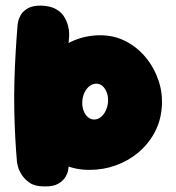

<svg xmlns="http://www.w3.org/2000/svg" viewBox="-20 -671 629 686"><path d="M299 -64Q250 -64 208.5 -82.5Q167 -101 137 -134Q107 -167 92 -210.5Q77 -254 81 -304Q85 -354 107 -397.5Q129 -441 164.5 -474.5Q200 -508 244.5 -526.5Q289 -545 338 -545Q388 -545 429.5 -523.5Q471 -502 501 -465.5Q531 -429 546.5 -383Q562 -337 558 -287Q554 -237 531.5 -196Q509 -155 473.5 -125.5Q438 -96 393.5 -80Q349 -64 299 -64ZM137 -5Q105 -5 86 -18Q67 -31 57 -47.5Q47 -64 44 -76.5Q41 -89 41 -89Q37 -132 34.5 -180Q32 -228 31 -279Q30 -330 31.5 -382Q33 -434 36 -485Q39 -536 43 -584Q43 -584 45 -594.5Q47 -605 54.5 -618Q62 -631 79 -641Q96 -651 126 -651Q159 -650 179 -639Q199 -628 209 -611.5Q219 -595 223 -579Q227 -563 227 -552Q227 -541 227 -541Q223 -500 221 -455Q219 -410 218.5 -362.5Q218 -315 218.5 -266Q219 -217 221 -168.5Q223 -120 225 -74Q225 -74 223.5 -63.5Q222 -53 214 -39Q206 -25 188 -14.5Q170 -4 137 -5ZM316 -244Q329 -244 340 -252.5Q351 -261 358 -276Q365 -291 366 -308Q367 -326 361.5 -340.5Q356 -355 346.5 -363.5Q337 -372 324 -372Q311 -372 300 -363.5Q289 -355 282 -340.5Q275 -326 274 -308Q273 -291 278.5 -276Q284 -261 294 -252.5Q304 -244 316 -244Z"/></svg>

Font: Sour Gummy Black
Style: Regular
Weight: 900
Designer: Stefie Justprince
Foundry: Eifetstype
Version: Version 1.000